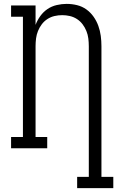

<svg xmlns="http://www.w3.org/2000/svg" viewBox="-20 -763 640 988"><path d="M377 205V147H437V-525Q437 -545 434.5 -565Q432 -585 424.5 -603.5Q417 -622 405 -638Q393 -654 376 -665Q359 -676 339.5 -680.5Q320 -685 300 -685Q280 -685 260.5 -680.5Q241 -676 224 -665Q207 -654 195 -638Q183 -622 175.5 -603.5Q168 -585 165.5 -565Q163 -545 163 -525V-58H223V0H37V-58H98V-677H37V-735H163V-635Q172 -659 187.5 -680.5Q203 -702 224.5 -716.5Q246 -731 272 -737Q298 -743 323 -743Q350 -743 376.5 -736.5Q403 -730 424.5 -714.5Q446 -699 461.5 -677Q477 -655 486 -630Q495 -605 498.5 -578.5Q502 -552 502 -525V147H563V205Z"/></svg>

Font: Iosevka Curly Slab LtEx
Style: Regular
Weight: 300
Width: 7
Monospace: yes
Designer: Belleve Invis
Foundry: Belleve Invis
Version: Version 11.1.0; ttfautohint (v1.8.3)